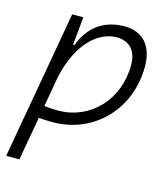

<svg xmlns="http://www.w3.org/2000/svg" viewBox="-112 -615 810 927"><g transform="rotate(15 293.0 -151.0)"><path d="M71.3 224.6 109.9 6.8C132.8 8.8 156.2 9.8 179.2 9.8C385.3 9.8 541 -151.4 541 -364.7C541 -468.3 487.8 -527.3 396.5 -527.3C289.1 -527.3 218.8 -468.8 185.1 -377H177.7L178.7 -381.8L191.9 -517.6H136.2L45.4 -2L44.4 -0.5C44.4 -0.5 44.9 -0.5 44.9 -0.5L5.4 224.6ZM121.1 -55.7 147.9 -208C188.5 -389.2 286.1 -466.3 373.5 -466.3C437.5 -466.3 474.6 -425.8 474.6 -355C474.6 -181.6 352.1 -51.3 189.9 -51.3C163.6 -51.3 140.1 -52.7 121.1 -55.7Z"/></g></svg>

Font: Cascadia Mono NF Light
Style: Italic
Weight: 300
Italic angle: -10°
Monospace: yes
Designer: Aaron Bell
Foundry: Saja Typeworks
Version: Version 2404.023